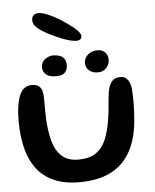

<svg xmlns="http://www.w3.org/2000/svg" viewBox="-57 -847 751 928"><g transform="rotate(-5 319.0 -383.0)"><path d="M291.6 32.8Q219.4 32.8 168.4 10.4Q117.4 -11.9 85.4 -53.8Q53.4 -95.8 38.4 -155Q23.5 -214.2 23.5 -288.4Q23.5 -306.7 24.7 -324.8Q25.9 -343 28.5 -359.9Q31.1 -376.9 34.8 -390.4Q44 -424.8 60.9 -440Q77.8 -455.3 101.8 -455.3Q124.7 -455.3 136 -445.9Q147.4 -436.6 151.1 -422.4Q154.9 -408.2 155.2 -393.9Q155.6 -384.1 155.6 -371.1Q155.6 -358.1 155.6 -344Q155.7 -330 155.8 -316.7Q156 -303.3 156.6 -292.4Q158.8 -228.5 172 -179.8Q185.1 -131.1 214.8 -103.7Q244.6 -76.4 295.8 -76.4Q348.5 -76.4 380.5 -98.2Q412.4 -120 429.8 -161.2Q447.1 -202.4 455.6 -260.3Q458.2 -275.2 459.9 -291Q461.7 -306.8 462.9 -322.8Q464.2 -338.8 465.9 -355.2Q467.6 -371.6 469.6 -387.9Q475.1 -420.3 489 -438.4Q502.8 -456.5 530.7 -456.5Q554.2 -456.5 566.2 -440.7Q578.1 -424.8 582.6 -396.3Q583.9 -378.2 584.3 -359.8Q584.8 -341.4 584.7 -323.1Q584.5 -304.7 583.7 -286.5Q582.9 -268.3 581.3 -250.6Q575.1 -158.4 541.4 -95.2Q507.8 -32 445.8 0.4Q383.7 32.8 291.6 32.8ZM224.9 -487.4Q188.9 -487.4 173.8 -501.2Q158.7 -514.9 158.7 -535.9Q158.7 -561.1 177.8 -575Q196.9 -588.9 217 -588.9Q233.2 -588.9 247.4 -584.2Q261.7 -579.6 270.3 -568Q279 -556.5 279 -535.6Q279 -515.4 266.7 -501.4Q254.4 -487.4 224.9 -487.4ZM425.6 -488.2Q400.2 -488.2 383.7 -502.3Q367.2 -516.4 367.2 -537.4Q367.2 -562.8 386.1 -578.8Q405.1 -594.9 432.6 -594.9Q457.9 -594.9 470.4 -580Q482.9 -565 482.9 -545.8Q482.9 -522.1 467.2 -505.2Q451.4 -488.2 425.6 -488.2ZM336.3 -649.4Q312.9 -649.4 275.5 -663.3Q238.1 -677.2 202.2 -695.9Q168.7 -713.4 150 -730.2Q131.4 -746.9 131.4 -766.3Q131.4 -782.9 140.4 -790.8Q149.5 -798.8 165.1 -798.8Q182.4 -798.8 210.2 -787Q237.9 -775.3 265.1 -758.4Q306.6 -732.3 333.9 -709Q361.3 -685.6 361.3 -671Q361.3 -659.5 354.5 -654.5Q347.6 -649.4 336.3 -649.4Z"/></g></svg>

Font: Gluten Thin
Style: Regular
Weight: 100
Designer: Tyler Finck
Foundry: Etcetera Type Company
Version: Version 1.300